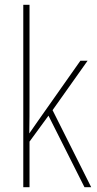

<svg xmlns="http://www.w3.org/2000/svg" viewBox="-20 -780 403 800"><path d="M103 -368V-760H77V0H103V-190L182 -298L332 0H360L199 -321L345 -527H315L141 -280C126 -259 118 -247 102 -224C103 -275 103 -316 103 -368Z"/></svg>

Font: Noto Sans Arabic UI Cn Th
Style: Regular
Weight: 100
Width: 3
Designer: Monotype Design Team, Nadine Chahine and Nizar Qandah
Foundry: Monotype Imaging Inc.
Version: Version 2.010